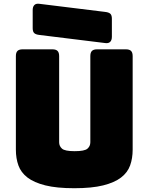

<svg xmlns="http://www.w3.org/2000/svg" viewBox="-20 -981 786 1016"><path d="M682 -189Q682 -143 668.5 -105.5Q655 -68 620.5 -41.5Q586 -15 526 0Q466 15 373 15Q280 15 220 0Q160 -15 125.5 -41.5Q91 -68 77.5 -105.5Q64 -143 64 -189V-684Q64 -703 72.5 -711.5Q81 -720 100 -720H257Q276 -720 284.5 -711.5Q293 -703 293 -684V-228Q293 -208 308 -194.5Q323 -181 375 -181Q428 -181 443 -194.5Q458 -208 458 -228V-684Q458 -703 466.5 -711.5Q475 -720 494 -720H646Q665 -720 673.5 -711.5Q682 -703 682 -684ZM538 -753 189 -796Q170 -798 161.5 -805.5Q153 -813 153 -832V-928Q153 -945 161.5 -954Q170 -963 187 -961L536 -918Q555 -916 563.5 -908.5Q572 -901 572 -882V-786Q572 -769 563.5 -760Q555 -751 538 -753Z"/></svg>

Font: Bungee
Style: Regular
Weight: 400
Designer: David Jonathan Ross
Foundry: David Jonathan Ross
Version: Version 1.000;PS 1.0;hotconv 1.0.72;makeotf.lib2.5.5900